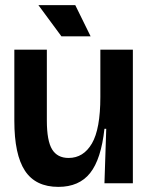

<svg xmlns="http://www.w3.org/2000/svg" viewBox="-20 -716 580 750"><path d="M208 14Q119 14 77.5 -49Q36 -112 36 -244V-522H163V-245Q163 -166 183.5 -132.5Q204 -99 248 -99Q306 -99 339 -155.5Q372 -212 372 -337V-522H499V-251V0H388L395 -213H388Q375 -94 332 -40Q289 14 208 14ZM220 -574 130 -696H274L334 -574Z"/></svg>

Font: Bricolage Grotesque 96pt SemiBold
Style: Regular
Weight: 600
Designer: Mathieu Triay
Foundry: Atelier Triay
Version: Version 1.001; ttfautohint (v1.8.4.7-5d5b);gftools[0.9.33.de